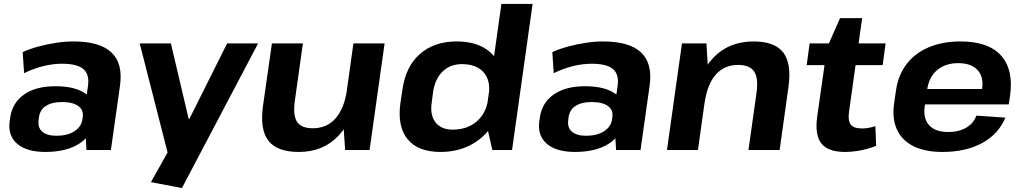

<svg xmlns="http://www.w3.org/2000/svg" viewBox="-20 -760 5189 973"><path d="M407 -194 426 -325Q434 -383 402.5 -410Q371 -437 294 -437Q247 -437 197.5 -424.5Q148 -412 102 -389L95 -496Q130 -512 174 -524Q218 -536 264.5 -543Q311 -550 351 -550Q486 -550 545 -494Q604 -438 588 -325L542 0H418ZM210 10Q115 10 67 -31.5Q19 -73 29 -146L32 -166Q43 -240 102.5 -281.5Q162 -323 261 -323Q364 -323 417 -283Q470 -243 460 -169L457 -148Q447 -74 381.5 -32Q316 10 210 10ZM266 -72Q321 -72 356.5 -94.5Q392 -117 398 -155L399 -166Q405 -202 377 -222.5Q349 -243 294 -243Q244 -243 213 -223.5Q182 -204 177 -163L176 -153Q170 -114 194 -93Q218 -72 266 -72Z M745 163 862 -46 835 35 688 -540H846L936 -158H940L1131 -540H1288L902 193Z M1474 -248Q1464 -175 1485.5 -142.5Q1507 -110 1565 -110Q1636 -110 1680 -159.5Q1724 -209 1738 -302L1806 -382L1796 -313Q1774 -157 1696.5 -73.5Q1619 10 1495 10Q1384 10 1340 -47Q1296 -104 1313 -225L1358 -540H1515ZM1853 0H1729L1718 -162L1771 -540H1929Z M2212 10Q2099 10 2046 -54Q1993 -118 2009 -237L2019 -303Q2035 -422 2107.5 -486Q2180 -550 2295 -550Q2376 -550 2431.5 -518.5Q2487 -487 2511.5 -429Q2536 -371 2525 -292L2519 -251Q2508 -172 2466.5 -113.5Q2425 -55 2359.5 -22.5Q2294 10 2212 10ZM2274 -103Q2324 -103 2362 -122Q2400 -141 2424 -176Q2448 -211 2454 -260L2457 -281Q2467 -353 2430.5 -394Q2394 -435 2321 -435Q2262 -435 2223.5 -398Q2185 -361 2175 -295L2168 -242Q2158 -177 2187 -140Q2216 -103 2274 -103ZM2439 -158 2521 -740H2679L2575 0H2475Z M3091 -194 3110 -325Q3118 -383 3086.5 -410Q3055 -437 2978 -437Q2931 -437 2881.5 -424.5Q2832 -412 2786 -389L2779 -496Q2814 -512 2858 -524Q2902 -536 2948.5 -543Q2995 -550 3035 -550Q3170 -550 3229 -494Q3288 -438 3272 -325L3226 0H3102ZM2894 10Q2799 10 2751 -31.5Q2703 -73 2713 -146L2716 -166Q2727 -240 2786.5 -281.5Q2846 -323 2945 -323Q3048 -323 3101 -283Q3154 -243 3144 -169L3141 -148Q3131 -74 3065.5 -32Q3000 10 2894 10ZM2950 -72Q3005 -72 3040.5 -94.5Q3076 -117 3082 -155L3083 -166Q3089 -202 3061 -222.5Q3033 -243 2978 -243Q2928 -243 2897 -223.5Q2866 -204 2861 -163L2860 -153Q2854 -114 2878 -93Q2902 -72 2950 -72Z M3814 -291Q3824 -365 3801.5 -398Q3779 -431 3720 -431Q3651 -431 3607.5 -382Q3564 -333 3551 -239L3482 -158L3493 -227Q3516 -384 3594.5 -467Q3673 -550 3799 -550Q3907 -550 3950 -493Q3993 -436 3975 -314L3931 0H3773ZM3436 -540H3560L3570 -378L3517 0H3360Z M4263 10Q4176 10 4142.5 -33Q4109 -76 4121 -167L4171 -518L4237 -668H4349L4283 -196Q4276 -149 4291 -129Q4306 -109 4349 -109Q4365 -109 4382 -112Q4399 -115 4416 -121L4420 -21Q4399 -12 4372.5 -5Q4346 2 4317.5 6Q4289 10 4263 10ZM4083 -540H4468L4453 -430H4068Z M4756 10Q4668 10 4609.5 -19Q4551 -48 4525.5 -103.5Q4500 -159 4511 -236L4521 -304Q4532 -380 4574.5 -435.5Q4617 -491 4687 -520.5Q4757 -550 4848 -550Q4988 -550 5052.5 -479Q5117 -408 5099 -277L5092 -231H4639L4650 -309H4979L4953 -279L4957 -311Q4966 -371 4933.5 -405.5Q4901 -440 4836 -440Q4771 -440 4729.5 -405Q4688 -370 4679 -308L4666 -219Q4658 -158 4689.5 -124.5Q4721 -91 4785 -91Q4839 -91 4876.5 -113Q4914 -135 4928 -174L5075 -164Q5040 -80 4957 -35Q4874 10 4756 10Z"/></svg>

Font: Pathway Extreme 8pt Thin 12pt
Style: Bold Italic
Weight: 700
Italic angle: -8°
Version: Version 1.001;gftools[0.9.26]